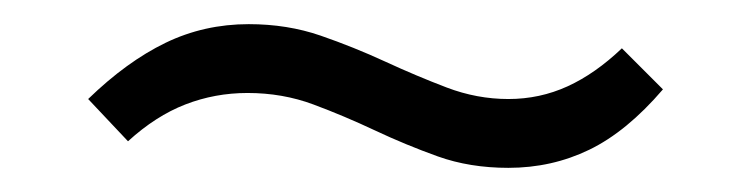

<svg xmlns="http://www.w3.org/2000/svg" viewBox="-20 -380 622 159"><path d="M401 -241Q369 -241 342.5 -250.5Q316 -260 290.5 -272Q265 -284 239.5 -293.5Q214 -303 185 -303Q158 -303 133.5 -293.5Q109 -284 86 -263L53 -298Q85 -329 117 -344.5Q149 -360 186 -360Q218 -360 245.5 -350.5Q273 -341 299 -329Q325 -317 350 -307.5Q375 -298 401 -298Q427 -298 450 -308.5Q473 -319 495 -340L529 -306Q499 -271 468 -256Q437 -241 401 -241Z"/></svg>

Font: Yaldevi ExtraLight Light
Style: Regular
Weight: 300
Version: Version 1.100